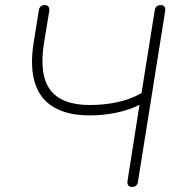

<svg xmlns="http://www.w3.org/2000/svg" viewBox="-20 -731 697 757"><path d="M483 -19 530 -318Q492 -298 440 -287Q388 -276 334 -276Q247 -276 192.5 -308Q138 -340 118 -403Q98 -466 112 -559L133 -690Q135 -701 141 -706Q147 -711 157 -711Q167 -711 171.5 -704Q176 -697 174 -686L154 -565Q133 -438 177.5 -377.5Q222 -317 334 -317Q390 -317 442 -328Q494 -339 538 -364L590 -690Q592 -701 598 -706Q604 -711 614 -711Q624 -711 628.5 -704.5Q633 -698 631 -686L524 -15Q523 -5 517 0.5Q511 6 500 6Q490 6 485.5 -0.5Q481 -7 483 -19Z"/></svg>

Font: SN Pro Thin
Style: Italic
Weight: 200
Italic angle: -9°
Designer: Tobias Whetton
Foundry: Supernotes
Version: Version 1.003;Glyphs 3.3 (3324)